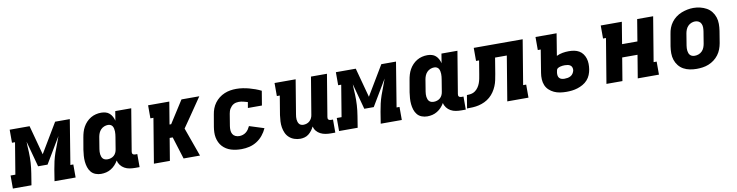

<svg xmlns="http://www.w3.org/2000/svg" viewBox="-53 -1136 6674 1739"><g transform="rotate(-10 3283.5 -266.5)"><path d="M-33 0V-120H11L59 -410H31V-530H214L287 -259L449 -530H584L517 -120H544V0H350L367 -106Q373 -143 381.5 -179.5Q390 -216 402.5 -252.5Q415 -289 429.5 -325Q444 -361 456 -397L314 -159H227L163 -396Q163 -381 163.5 -366Q164 -351 165 -336L167 -300Q169 -252 166 -203Q163 -154 155 -106L138 0Z M778 8Q751 8 726.5 -1.5Q702 -11 686 -30.5Q670 -50 662 -75Q654 -100 651.5 -126.5Q649 -153 651 -180.5Q653 -208 657 -235L676 -345Q680 -369 687 -393Q694 -417 706.5 -439.5Q719 -462 737 -481Q755 -500 777 -513Q799 -526 823.5 -532Q848 -538 873 -538Q894 -538 914 -532.5Q934 -527 949 -513.5Q964 -500 973.5 -482Q983 -464 988 -444L1002 -530H1149L1085 -144Q1084 -137 1084.5 -131Q1085 -125 1089 -120.5Q1093 -116 1099 -114Q1105 -112 1111 -112H1131V8H1091Q1065 8 1040 4Q1015 0 993.5 -12Q972 -24 957 -43.5Q942 -63 937 -87Q925 -66 908 -47.5Q891 -29 869.5 -16Q848 -3 825 2.5Q802 8 778 8ZM859 -112Q874 -112 889.5 -117Q905 -122 917 -132.5Q929 -143 936 -158Q943 -173 945 -188L963 -298Q965 -311 966.5 -324Q968 -337 967.5 -349.5Q967 -362 964.5 -374.5Q962 -387 956 -397Q950 -407 939 -412.5Q928 -418 915 -418Q897 -418 879.5 -411Q862 -404 849 -390.5Q836 -377 829 -360Q822 -343 819 -326L801 -216Q799 -204 798.5 -191.5Q798 -179 799.5 -167.5Q801 -156 805 -145.5Q809 -135 816.5 -127Q824 -119 835.5 -115.5Q847 -112 859 -112Z M1264 0 1332 -410H1304V-530H1499L1465 -325H1480L1611 -530H1775L1658 -359L1593 -265L1688 0H1537L1473 -205H1445L1411 0Z M2070 8Q2045 8 2021 5Q1997 2 1974 -5Q1951 -12 1931 -24.5Q1911 -37 1895.5 -54Q1880 -71 1870 -92.5Q1860 -114 1855.5 -137.5Q1851 -161 1852 -185.5Q1853 -210 1857 -235L1876 -345Q1880 -372 1890 -398.5Q1900 -425 1917 -448Q1934 -471 1957 -489Q1980 -507 2006.5 -518Q2033 -529 2060 -533.5Q2087 -538 2115 -538Q2145 -538 2174.5 -533.5Q2204 -529 2232 -521.5Q2260 -514 2287.5 -504Q2315 -494 2341 -481L2319 -349H2190L2199 -402Q2179 -408 2158.5 -413Q2138 -418 2117 -418Q2105 -418 2093 -415.5Q2081 -413 2070 -407Q2059 -401 2050 -391.5Q2041 -382 2034.5 -371.5Q2028 -361 2024.5 -349Q2021 -337 2019 -326L2001 -216Q1998 -197 1999 -177.5Q2000 -158 2009 -142.5Q2018 -127 2034.5 -119.5Q2051 -112 2070 -112Q2086 -112 2102 -117Q2118 -122 2131.5 -132.5Q2145 -143 2154.5 -157Q2164 -171 2171 -186L2306 -143Q2291 -109 2266.5 -79Q2242 -49 2210 -29Q2178 -9 2142 -0.5Q2106 8 2070 8Z M2610 8Q2582 8 2555.5 -1Q2529 -10 2509 -28Q2489 -46 2478 -70.5Q2467 -95 2462.5 -122Q2458 -149 2459.5 -178Q2461 -207 2465 -235L2494 -410H2467V-530H2661L2609 -216Q2607 -204 2606 -192.5Q2605 -181 2606 -169.5Q2607 -158 2610.5 -147.5Q2614 -137 2620.5 -128.5Q2627 -120 2637.5 -116Q2648 -112 2660 -112Q2675 -112 2690 -117Q2705 -122 2717 -133Q2729 -144 2736 -158.5Q2743 -173 2745 -188L2802 -530H2949L2885 -144Q2884 -137 2884.5 -131Q2885 -125 2889 -120.5Q2893 -116 2899 -114Q2905 -112 2911 -112H2931V8H2891Q2866 8 2841.5 4Q2817 0 2795.5 -11Q2774 -22 2759 -40Q2744 -58 2738 -82Q2729 -63 2716 -46Q2703 -29 2686.5 -16Q2670 -3 2649.5 2.5Q2629 8 2610 8Z M2967 0V-120H3011L3059 -410H3031V-530H3214L3287 -259L3449 -530H3584L3517 -120H3544V0H3350L3367 -106Q3373 -143 3381.5 -179.5Q3390 -216 3402.5 -252.5Q3415 -289 3429.5 -325Q3444 -361 3456 -397L3314 -159H3227L3163 -396Q3163 -381 3163.5 -366Q3164 -351 3165 -336L3167 -300Q3169 -252 3166 -203Q3163 -154 3155 -106L3138 0Z M3778 8Q3751 8 3726.5 -1.5Q3702 -11 3686 -30.5Q3670 -50 3662 -75Q3654 -100 3651.5 -126.5Q3649 -153 3651 -180.5Q3653 -208 3657 -235L3676 -345Q3680 -369 3687 -393Q3694 -417 3706.5 -439.5Q3719 -462 3737 -481Q3755 -500 3777 -513Q3799 -526 3823.5 -532Q3848 -538 3873 -538Q3894 -538 3914 -532.5Q3934 -527 3949 -513.5Q3964 -500 3973.5 -482Q3983 -464 3988 -444L4002 -530H4149L4085 -144Q4084 -137 4084.5 -131Q4085 -125 4089 -120.5Q4093 -116 4099 -114Q4105 -112 4111 -112H4131V8H4091Q4065 8 4040 4Q4015 0 3993.5 -12Q3972 -24 3957 -43.5Q3942 -63 3937 -87Q3925 -66 3908 -47.5Q3891 -29 3869.5 -16Q3848 -3 3825 2.5Q3802 8 3778 8ZM3859 -112Q3874 -112 3889.5 -117Q3905 -122 3917 -132.5Q3929 -143 3936 -158Q3943 -173 3945 -188L3963 -298Q3965 -311 3966.5 -324Q3968 -337 3967.5 -349.5Q3967 -362 3964.5 -374.5Q3962 -387 3956 -397Q3950 -407 3939 -412.5Q3928 -418 3915 -418Q3897 -418 3879.5 -411Q3862 -404 3849 -390.5Q3836 -377 3829 -360Q3822 -343 3819 -326L3801 -216Q3799 -204 3798.5 -191.5Q3798 -179 3799.5 -167.5Q3801 -156 3805 -145.5Q3809 -135 3816.5 -127Q3824 -119 3835.5 -115.5Q3847 -112 3859 -112Z M4144 0 4164 -120Q4183 -120 4203 -123.5Q4223 -127 4240 -139.5Q4257 -152 4269 -169.5Q4281 -187 4288 -206Q4295 -225 4299 -244.5Q4303 -264 4306 -283L4327 -410H4299V-530H4749L4681 -120H4709V0H4514L4582 -410H4474L4450 -264Q4445 -236 4439.5 -209Q4434 -182 4423 -155.5Q4412 -129 4395.5 -104.5Q4379 -80 4356.5 -60.5Q4334 -41 4307.5 -28.5Q4281 -16 4253.5 -9.5Q4226 -3 4198.5 -1.5Q4171 0 4144 0Z M5058 8Q5058 8 5058 8Q5058 8 5058 8Q5028 8 4999 3.5Q4970 -1 4945 -12.5Q4920 -24 4899.5 -43Q4879 -62 4868.5 -87.5Q4858 -113 4856.5 -142.5Q4855 -172 4860 -201L4894 -410H4867V-530H5061L5028 -328Q5055 -341 5083.5 -346Q5112 -351 5141 -351Q5166 -351 5190.5 -346.5Q5215 -342 5235.5 -330Q5256 -318 5270 -298.5Q5284 -279 5291 -256Q5298 -233 5298.5 -208Q5299 -183 5295 -157Q5291 -132 5281 -107Q5271 -82 5252.5 -61.5Q5234 -41 5210 -27.5Q5186 -14 5160.5 -6Q5135 2 5109.5 5Q5084 8 5058 8ZM5060 -112Q5075 -112 5089.5 -114.5Q5104 -117 5117.5 -124.5Q5131 -132 5139.5 -145.5Q5148 -159 5151 -173Q5153 -186 5149 -199Q5145 -212 5134.5 -219.5Q5124 -227 5111 -229.5Q5098 -232 5084 -232Q5073 -232 5062.5 -231Q5052 -230 5041 -227Q5030 -224 5019.5 -218Q5009 -212 5007 -201L5003 -181Q5001 -168 5002.5 -154Q5004 -140 5012 -130Q5020 -120 5033 -116Q5046 -112 5060 -112Z M5426 0 5494 -410H5467V-530H5661L5628 -330H5769L5802 -530H5949L5881 -120H5909V0H5714L5749 -211H5608L5573 0Z M6256 8Q6224 8 6193 2Q6162 -4 6135.5 -18.5Q6109 -33 6090 -57Q6071 -81 6061.5 -110Q6052 -139 6052 -171Q6052 -203 6057 -235L6076 -345Q6080 -373 6090 -399.5Q6100 -426 6117.5 -449.5Q6135 -473 6159 -491Q6183 -509 6210 -519.5Q6237 -530 6264.5 -535.5Q6292 -541 6320 -541Q6352 -541 6382.5 -533.5Q6413 -526 6439.5 -511.5Q6466 -497 6485 -473Q6504 -449 6513.5 -420Q6523 -391 6523 -359Q6523 -327 6518 -295L6500 -185Q6495 -157 6485 -130.5Q6475 -104 6457.5 -80.5Q6440 -57 6416 -39Q6392 -21 6365.5 -10.5Q6339 0 6311 4Q6283 8 6256 8ZM6259 -112Q6277 -112 6294.5 -118.5Q6312 -125 6325.5 -138.5Q6339 -152 6346 -169.5Q6353 -187 6356 -204L6374 -314Q6377 -333 6377 -351Q6377 -369 6370 -385Q6363 -401 6348 -409.5Q6333 -418 6314 -418Q6297 -418 6279.5 -411Q6262 -404 6249 -390.5Q6236 -377 6229 -360Q6222 -343 6219 -326L6201 -216Q6199 -204 6198.5 -191.5Q6198 -179 6199.5 -167.5Q6201 -156 6205 -145.5Q6209 -135 6217 -127Q6225 -119 6236 -115.5Q6247 -112 6259 -112Z"/></g></svg>

Font: Iosevka Curly Slab HvEx
Style: Italic
Weight: 900
Width: 7
Italic angle: -9°
Monospace: yes
Designer: Belleve Invis
Foundry: Belleve Invis
Version: Version 11.1.0; ttfautohint (v1.8.3)